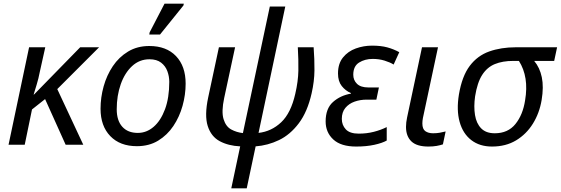

<svg xmlns="http://www.w3.org/2000/svg" viewBox="-20 -796 3084 1056"><path d="M27 0 140 -536H229L199 -401Q192 -364 181.5 -330Q171 -296 165 -276H167L421 -536H525L295 -306L438 0H341L228 -251L156 -194L116 0Z M733 8Q640 8 586.5 -47.5Q533 -103 533 -198Q533 -260 550 -321Q567 -382 600.5 -432Q634 -482 684.5 -512.5Q735 -543 801 -543Q895 -543 948 -487.5Q1001 -432 1001 -336Q1001 -275 984 -214Q967 -153 933.5 -103Q900 -53 850 -22.5Q800 8 733 8ZM738 -65Q786 -65 825 -98.5Q864 -132 887.5 -195Q911 -258 911 -346Q911 -376 900.5 -404.5Q890 -433 866 -451.5Q842 -470 802 -470Q747 -470 706.5 -432.5Q666 -395 644 -332.5Q622 -270 622 -195Q622 -133 652.5 -99Q683 -65 738 -65ZM801 -606 803 -618 885 -776H991L989 -766L860 -606Z M1252 240 1301 9Q1236 6 1188.5 -19.5Q1141 -45 1122.5 -103Q1104 -161 1125 -260L1184 -536H1273L1213 -257Q1197 -182 1209.5 -141Q1222 -100 1251.5 -84Q1281 -68 1316 -64L1464 -760H1549L1402 -65Q1473 -73 1526.5 -123.5Q1580 -174 1604 -280Q1620 -349 1621 -407.5Q1622 -466 1618 -536H1705Q1710 -469 1709.5 -409Q1709 -349 1694 -283Q1671 -181 1623.5 -118Q1576 -55 1514.5 -25.5Q1453 4 1386 9L1337 240Z M1939 10Q1855 10 1813 -29Q1771 -68 1771 -128Q1771 -199 1811.5 -235Q1852 -271 1910 -281V-284Q1880 -297 1859.5 -323Q1839 -349 1839 -392Q1839 -446 1866.5 -480Q1894 -514 1937 -529.5Q1980 -545 2026 -545Q2075 -545 2110 -535.5Q2145 -526 2176 -509L2145 -441Q2126 -453 2095.5 -462.5Q2065 -472 2030 -472Q1987 -472 1955 -452Q1923 -432 1923 -385Q1923 -355 1943.5 -335Q1964 -315 2006 -315H2064L2050 -248H1997Q1961 -248 1930 -237Q1899 -226 1879.5 -202.5Q1860 -179 1860 -142Q1860 -108 1882 -84.5Q1904 -61 1953 -61Q1997 -61 2036 -71Q2075 -81 2107 -97V-23Q2082 -9 2038.5 0.5Q1995 10 1939 10Z M2336 10Q2272 10 2242.5 -18.5Q2213 -47 2213 -98Q2213 -122 2219 -150L2301 -536H2389L2306 -147Q2303 -131 2303 -117Q2303 -86 2319.5 -74.5Q2336 -63 2362 -63Q2382 -63 2398.5 -66Q2415 -69 2431 -73L2416 -2Q2401 3 2381.5 6.5Q2362 10 2336 10Z M2686 10Q2618 10 2572 -25.5Q2526 -61 2508 -125.5Q2490 -190 2504 -276Q2521 -377 2563.5 -433.5Q2606 -490 2671 -513Q2736 -536 2817 -536H3044L3028 -461H2918Q2949 -424 2960 -371Q2971 -318 2959 -246Q2947 -174 2911 -116Q2875 -58 2818.5 -24Q2762 10 2686 10ZM2701 -63Q2774 -63 2815 -114Q2856 -165 2868 -244Q2890 -373 2834 -461H2803Q2744 -461 2701.5 -443.5Q2659 -426 2632 -384Q2605 -342 2593 -266Q2585 -210 2592.5 -163.5Q2600 -117 2626.5 -90Q2653 -63 2701 -63Z"/></svg>

Font: Noto Sans
Style: Italic
Weight: 400
Italic angle: -12°
Designer: Monotype Design Team
Foundry: Monotype Imaging Inc.
Version: Version 2.013; ttfautohint (v1.8.4.7-5d5b)